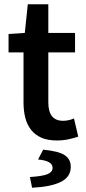

<svg xmlns="http://www.w3.org/2000/svg" viewBox="-20 -645 401 898"><path d="M246 12Q203 12 173.5 -1Q144 -14 125.5 -37.5Q107 -61 98.5 -93.5Q90 -126 90 -166V-400H20V-486L96 -491L110 -625H206V-491H331V-400H206V-166Q206 -80 275 -80Q288 -80 301.5 -83Q315 -86 326 -91L346 -6Q326 1 300.5 6.5Q275 12 246 12ZM130 233 120 183Q181 179 203.5 169Q226 159 226 140Q226 107 158 101L182 55Q255 62 283 81Q311 100 311 135Q311 183 264 206Q217 229 130 233Z"/></svg>

Font: TT Toshiba Sans Medium
Style: Regular
Weight: 500
Designer: Paul D. Hunt
Foundry: Toshiba Corporation
Version: Version 2.020;PS 2.000;hotconv 1.0.86;makeotf.lib2.5.63406